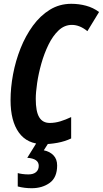

<svg xmlns="http://www.w3.org/2000/svg" viewBox="-20 -744 538 1004"><path d="M207 9.8Q122.6 9.8 78.9 -50.5Q35.2 -110.8 35.2 -220.2Q35.2 -285.6 48.3 -355.7Q61.5 -425.8 87.6 -491.5Q113.8 -557.1 152.1 -609.6Q190.4 -662.1 240.7 -693.1Q291 -724.1 353 -724.1Q392.6 -724.1 429.9 -714.1Q467.3 -704.1 498 -681.2L437 -581.1Q397 -613.8 356 -613.8Q316.9 -613.8 286.4 -585Q255.9 -556.2 233.4 -510Q210.9 -463.9 196 -410.9Q181.2 -357.9 174.1 -309.1Q167 -260.3 167 -227.1Q167 -160.6 185.1 -130.9Q203.1 -101.1 240.2 -101.1Q267.6 -101.1 295.7 -109.6Q323.7 -118.2 352.1 -131.8V-20Q319.3 -4.4 280.8 2.7Q242.2 9.8 207 9.8ZM146 240.2Q127 240.2 108.9 238Q90.8 235.8 72.8 231V161.1Q83.5 164.1 97.9 166Q112.3 168 128.9 168Q154.3 168 168.5 156Q182.6 144 182.6 123Q182.6 85.4 122.6 81.1L172.9 0H235.8L209 42Q239.7 47.9 259.3 67.9Q278.8 87.9 278.8 121.1Q278.8 184.1 240 212.2Q201.2 240.2 146 240.2Z"/></svg>

Font: Open Sans Condensed
Style: Bold Italic
Weight: 700
Width: 3
Italic angle: -12°
Designer: Monotype Design Team
Foundry: Monotype Imaging Inc.
Version: Version 3.003; ttfautohint (v1.8.4)